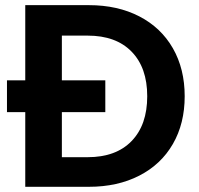

<svg xmlns="http://www.w3.org/2000/svg" viewBox="-20 -718 766 738"><path d="M6.8 -287.1V-409.2H77.1V-698.2H321.8Q432.1 -698.2 515.6 -655Q599.1 -611.8 644.5 -532.5Q689.9 -453.1 689.9 -348.1Q689.9 -243.2 644.5 -164.6Q599.1 -85.9 515.6 -43Q432.1 0 321.8 0H77.1V-287.1ZM217.8 -113.8H316.9Q425.8 -113.8 485.8 -175.8Q545.9 -237.8 545.9 -348.1Q545.9 -458 485.8 -519.5Q425.8 -581.1 316.9 -581.1H217.8V-409.2H384.8V-287.1H217.8Z"/></svg>

Font: Poppins SemiBold
Style: Regular
Weight: 600
Designer: Ninad Kale (Devanagari), Jonny Pinhorn (Latin)
Foundry: Indian Type Foundry
Version: 4.004